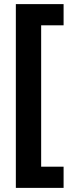

<svg xmlns="http://www.w3.org/2000/svg" viewBox="-20 -748 352 933"><path d="M289 165H57V-728H289V-625H180V62H289Z"/></svg>

Font: Noto Sans Khmer Condensed
Style: Bold
Weight: 700
Width: 3
Designer: Danh Hong and the Monotype Design Team
Foundry: Monotype Imaging Inc.
Version: Version 2.004